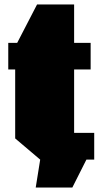

<svg xmlns="http://www.w3.org/2000/svg" viewBox="-20 -715 459 860"><path d="M140 125 160 0 48 -95V-404H17V-523H57L146 -695H312V-523H386V-404H312V-120H402V0H367L304 125Z"/></svg>

Font: Tomorrow ExtraBold
Style: Regular
Weight: 800
Designer: Tony de Marco, Monica Rizzolli
Foundry: Just in Type
Version: Version 2.002